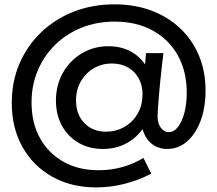

<svg xmlns="http://www.w3.org/2000/svg" viewBox="-20 -710 980 868"><path d="M445.3 -36.6Q382.8 -36.6 335 -64.5Q287.1 -92.3 260 -141.8Q232.9 -191.4 232.9 -255.4Q232.9 -325.2 264.2 -380.6Q295.4 -436 349.4 -468.5Q403.3 -501 470.2 -501Q524.4 -501 566.9 -479.5Q609.4 -458 635.7 -418.5L640.1 -469.7H718.8Q715.3 -442.9 711.7 -410.4Q708 -377.9 704.6 -344Q701.2 -310.1 698.5 -278.3Q695.8 -246.6 694.1 -221.4Q692.4 -196.3 692.4 -181.6Q692.4 -152.3 707 -132.6Q721.7 -112.8 743.2 -112.8Q766.6 -112.8 784.9 -136.5Q803.2 -160.2 813.7 -200.4Q824.2 -240.7 824.2 -291Q824.2 -387.7 783.7 -460Q743.2 -532.2 669.9 -572.3Q596.7 -612.3 498.5 -612.3Q418 -612.3 349.4 -585Q280.8 -557.6 230 -508.1Q179.2 -458.5 150.9 -391.8Q122.6 -325.2 122.6 -246.6Q122.6 -154.8 160.6 -85.9Q198.7 -17.1 266.8 21.2Q335 59.6 425.3 59.6Q536.6 59.6 628.4 3.9L664.1 75.2Q541.5 137.2 415.5 137.2Q302.2 137.2 216.1 88.9Q129.9 40.5 81.5 -45.7Q33.2 -131.8 33.2 -245.1Q33.2 -340.8 67.9 -421.9Q102.5 -502.9 165.5 -563.5Q228.5 -624 313.2 -657.2Q397.9 -690.4 497.6 -690.4Q588.9 -690.4 664.3 -662.1Q739.7 -633.8 794.7 -581.8Q849.6 -529.8 879.4 -458.5Q909.2 -387.2 909.2 -301.3Q909.2 -224.1 887 -164.3Q864.7 -104.5 825.7 -70.6Q786.6 -36.6 736.3 -36.6Q694.8 -36.6 665.5 -60.3Q636.2 -84 624.5 -126.5Q593.8 -83.5 547.6 -60.1Q501.5 -36.6 445.3 -36.6ZM460 -114.7Q501.5 -114.7 535.9 -132.6Q570.3 -150.4 593 -181.6Q615.7 -212.9 622.1 -252.4L624.5 -281.7Q624.5 -324.2 606.9 -356Q589.4 -387.7 558.3 -405.3Q527.3 -422.9 485.8 -422.9Q439.9 -422.9 403.1 -400.9Q366.2 -378.9 345 -341.3Q323.7 -303.7 323.7 -255.9Q323.7 -192.4 361.3 -153.6Q398.9 -114.7 460 -114.7Z"/></svg>

Font: Kumbh Sans Medium
Style: Regular
Weight: 500
Version: Version 1.005